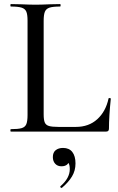

<svg xmlns="http://www.w3.org/2000/svg" viewBox="-20 -645 577 941"><path d="M267 -23H352Q415 -23 456.5 -60.5Q498 -98 512 -162Q512 -165 517.5 -164.5Q523 -164 523 -161Q514 -73 514 -15Q514 -7 510.5 -3.5Q507 0 499 0H33Q31 0 31 -6Q31 -12 33 -12Q69 -12 86 -17Q103 -22 109 -36.5Q115 -51 115 -81V-544Q115 -574 109 -588Q103 -602 86 -607.5Q69 -613 33 -613Q31 -613 31 -619Q31 -625 33 -625L83 -624Q127 -622 154 -622Q181 -622 225 -624L275 -625Q277 -625 277 -619Q277 -613 275 -613Q239 -613 222.5 -607.5Q206 -602 200 -587.5Q194 -573 194 -543V-85Q194 -57 199.5 -44.5Q205 -32 220 -27.5Q235 -23 267 -23ZM282 276Q278 276 276 272.5Q274 269 277 267Q322 228 322 184Q322 163 315.5 154Q309 145 297 142L318 132Q320 151 310 160.5Q300 170 281 170Q262 170 250.5 157.5Q239 145 239 125Q239 102 253 91Q267 80 289 80Q319 80 334.5 100Q350 120 350 156Q350 191 333 219.5Q316 248 284 275Z"/></svg>

Font: Cormorant Garamond Medium
Style: Regular
Weight: 500
Designer: Christian Thalmann (Catharsis Fonts)
Foundry: Catharsis Fonts
Version: Version 4.000